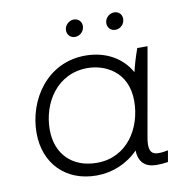

<svg xmlns="http://www.w3.org/2000/svg" viewBox="-79 -769 828 849"><g transform="rotate(-10 335.5 -344.5)"><path d="M556 4C575 4 590 3 608 0L617 -51C602 -48 589 -46 574 -46C535 -46 529 -74 538 -124L608 -520H562C550 -487 539 -451 531 -417C494 -484 422 -527 329 -527C158 -527 58 -376 58 -227C58 -91 148 4 288 4C359 4 426 -24 476 -75C477 -23 506 4 556 4ZM329 -471C405 -471 508 -426 508 -292C508 -172 436 -51 299 -51C188 -51 118 -122 118 -231C118 -352 193 -471 329 -471ZM300 -616C322 -616 342 -634 342 -659C342 -677 328 -693 307 -693C285 -693 265 -674 265 -651C265 -632 279 -616 300 -616ZM481 -616C503 -616 523 -634 523 -659C523 -677 510 -693 488 -693C466 -693 446 -674 446 -651C446 -632 460 -616 481 -616Z"/></g></svg>

Font: Fixel Display 20240404 Light
Style: Italic
Weight: 300
Italic angle: -10°
Designer: AlfaBravo + MacPaw
Foundry: Kyrylo Tkachov, Marchela Mozhyna, Serhii Makarenko, Maria Weinstein, Zakhar Kryvoshyya
Version: Version 1.211;Glyphs 3.2 (3225)